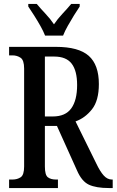

<svg xmlns="http://www.w3.org/2000/svg" viewBox="-20 -951 590 971"><path d="M26 0V-43H43Q67 -43 84.5 -54.5Q102 -66 102 -109V-604Q102 -647 84 -659Q66 -671 43 -671H26V-714H263Q378 -714 429 -668.5Q480 -623 480 -526Q480 -442 445 -398Q410 -354 362 -337L467 -124Q486 -84 504.5 -63.5Q523 -43 546 -43H550V0H531Q466 0 429.5 -17Q393 -34 369 -90L268 -314H207V-109Q207 -66 222 -54.5Q237 -43 263 -43H273V0ZM247 -362Q311 -362 340.5 -403Q370 -444 370 -521Q370 -593 342.5 -629Q315 -665 254 -665H207V-362ZM208 -771Q199 -794 184 -820.5Q169 -847 152.5 -873Q136 -899 123 -918V-931H166Q186 -907 210.5 -881Q235 -855 253 -828Q271 -855 295.5 -881Q320 -907 340 -931H383V-918Q370 -899 354 -873Q338 -847 323 -820.5Q308 -794 299 -771Z"/></svg>

Font: Noto Serif Myanmar ExtraCondensed Medium
Style: Regular
Weight: 500
Width: 2
Designer: Ben Mitchell and the Monotype Design Team
Foundry: Monotype Imaging Inc.
Version: Version 2.106; ttfautohint (v1.8.4.7-5d5b)